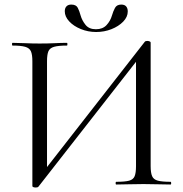

<svg xmlns="http://www.w3.org/2000/svg" viewBox="-20 -814 809 847"><path d="M168.8 -53.2 618.6 -629.6Q621.6 -633.4 629.6 -633.4Q634.8 -633.4 639.7 -631.5Q644.6 -629.6 644.6 -626.4V-81Q644.6 -52 651 -37Q657.4 -22 676.3 -17Q695.2 -12 732.2 -12Q735.2 -12 735.2 -6Q735.2 0 732.2 0Q708.6 0 677.5 -1Q646.4 -2 612.8 -2Q576.4 -2 546.5 -1Q516.6 0 493 0Q490 0 490 -6Q490 -12 493 -12Q531.4 -12 549.8 -17Q568.2 -22 574.1 -37Q580 -52 580 -81V-570L599.4 -566.2L149.6 9.4Q146.6 13.2 137.8 13.2Q132.4 13.2 127.6 11.7Q122.8 10.2 122.8 6.2V-544Q122.8 -573 116.5 -587.5Q110.2 -602 91.2 -607.5Q72.2 -613 35.2 -613Q33 -613 33 -619Q33 -625 35.2 -625Q59.6 -625 90.7 -623.5Q121.8 -622 154.6 -622Q192 -622 221.5 -623.5Q251 -625 275.2 -625Q277.4 -625 277.4 -619Q277.4 -613 275.2 -613Q237.6 -613 218.5 -607.5Q199.4 -602 193.4 -587.5Q187.4 -573 187.4 -544V-49.4ZM403.2 -685Q433 -685 450 -703.3Q467 -721.6 474 -746Q479.4 -764.6 487.3 -779.2Q495.2 -793.8 515 -793.8Q529.6 -793.8 536.6 -785.6Q543.6 -777.4 543.6 -763.4Q543.6 -739.2 523.4 -718.5Q503.2 -697.8 471.6 -685.3Q440 -672.8 404.2 -672.8Q368.6 -672.8 336.6 -685.8Q304.6 -698.8 285.2 -719.8Q265.8 -740.8 265.8 -764.2Q265.8 -778.2 273.2 -786Q280.6 -793.8 294.6 -793.8Q315.8 -793.8 323.1 -779.5Q330.4 -765.2 335.6 -745.8Q341.8 -723.8 357.3 -704.4Q372.8 -685 403.2 -685Z"/></svg>

Font: Cormorant Garamond Light
Style: Regular
Weight: 300
Designer: Christian Thalmann (Catharsis Fonts)
Foundry: Catharsis Fonts
Version: Version 4.001